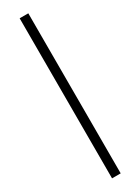

<svg xmlns="http://www.w3.org/2000/svg" viewBox="-262 -757 759 1039"><g transform="rotate(-30 118.0 -238.0)"><path d="M91 261.5V-738.5H145V261.5Z"/></g></svg>

Font: Newsreader 24pt Medium
Style: Regular
Weight: 500
Designer: Hugues Gentile
Foundry: Production Type
Version: Version 1.003